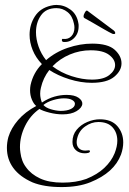

<svg xmlns="http://www.w3.org/2000/svg" viewBox="-20 -695 523 779"><path d="M230 64Q159 64 112 45Q60 22 34 -13.5Q8 -49 8 -95Q8 -117 14 -139Q25 -175 53.5 -208Q82 -241 127 -265Q117 -273 109.5 -290.5Q102 -308 102 -329Q102 -334 102.5 -339.5Q103 -345 104 -350Q115 -400 150 -435Q125 -461 112.5 -492Q100 -523 100 -554Q100 -595 121.5 -628.5Q143 -662 186 -672Q198 -675 209 -675Q240 -675 266 -656Q292 -637 298 -601Q299 -598 299 -594.5Q299 -591 299 -588Q299 -559 280.5 -540.5Q262 -522 236 -525Q231 -527 231 -532Q231 -539 237 -537Q257 -535 269.5 -548Q282 -561 282 -583Q282 -587 281.5 -591Q281 -595 280 -599Q274 -630 254 -646Q234 -662 209 -662Q167 -662 146.5 -633Q126 -604 126 -564Q126 -536 136.5 -506Q147 -476 167 -451Q205 -484 255 -501Q305 -518 354 -518Q418 -518 445.5 -493Q473 -468 473 -438Q473 -408 443.5 -383.5Q414 -359 352 -359Q308 -359 261.5 -373.5Q215 -388 180 -411Q155 -379 146 -339Q143 -327 143 -315Q143 -305 145 -296Q147 -287 150 -279Q176 -296 201 -303Q226 -310 250 -310Q282 -310 298.5 -298.5Q315 -287 314 -273Q312 -257 290.5 -244Q269 -231 234 -231Q208 -231 180.5 -238Q153 -245 140 -253Q103 -227 82 -184.5Q61 -142 61 -98Q61 -93 61.5 -87Q62 -81 63 -75Q65 -59 70.5 -44Q76 -29 86 -16Q106 12 142.5 29Q179 46 234 46Q288 46 330 31Q375 13 403.5 -14Q432 -41 445 -73Q456 -101 456 -124Q456 -157 436.5 -178.5Q417 -200 379 -200Q351 -200 325.5 -182Q300 -164 293 -133Q292 -129 291.5 -125.5Q291 -122 291 -118Q291 -102 300.5 -93Q310 -84 326 -84Q329 -84 332 -84.5Q335 -85 338 -85H341Q345 -85 345 -82Q345 -77 339 -75Q335 -74 331.5 -73.5Q328 -73 324 -73Q302 -73 288 -85.5Q274 -98 274 -119Q274 -148 291 -168.5Q308 -189 334 -200Q360 -211 385 -211Q432 -211 456 -183.5Q480 -156 480 -117Q480 -94 471 -68Q457 -31 426 -3Q395 25 346.5 44.5Q298 64 230 64ZM353 -372Q400 -372 423.5 -390.5Q447 -409 447 -431Q447 -454 422.5 -472.5Q398 -491 348 -491Q304 -491 263.5 -474Q223 -457 193 -426Q227 -400 270.5 -386Q314 -372 353 -372ZM225 -245Q252 -245 268 -253Q284 -261 284 -274Q284 -283 272.5 -289.5Q261 -296 239 -296Q220 -296 196 -289Q172 -282 156 -269Q166 -258 185.5 -252Q205 -246 225 -245ZM443 -557Q442 -557 440 -557Q438 -557 436 -558Q425 -563 401.5 -576.5Q378 -590 355 -603.5Q332 -617 322 -622Q319 -624 319 -628Q319 -636 325 -645.5Q331 -655 335 -651L442 -571Q447 -566 447 -564Q449 -557 443 -557Z"/></svg>

Font: Puppies Play
Style: Regular
Weight: 400
Designer: Robert E. Leuschke
Foundry: Robert E. Leuschke
Version: Version 1.010; ttfautohint (v1.8.3)